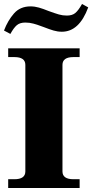

<svg xmlns="http://www.w3.org/2000/svg" viewBox="-23 -942 462 962"><path d="M-3 -789Q16 -839 47 -874.5Q78 -910 130 -910Q151 -910 172 -904Q193 -898 220 -887Q253 -875 272 -869.5Q291 -864 312 -864Q339 -864 354.5 -877Q370 -890 388 -922L419 -905Q374 -783 287 -783Q266 -783 245.5 -789Q225 -795 197 -806Q165 -818 145 -823.5Q125 -829 104 -829Q77 -829 61.5 -816Q46 -803 29 -772ZM18 -44H49Q104 -44 104 -83V-617Q104 -656 49 -656H18V-700H376V-656H345Q290 -656 290 -617V-83Q290 -44 345 -44H376V0H18Z"/></svg>

Font: Taviraj Bold
Style: Regular
Weight: 700
Designer: Katatrad Team
Foundry: CadsonDemak
Version: Version 1.030